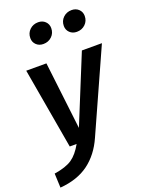

<svg xmlns="http://www.w3.org/2000/svg" viewBox="-193 -873 908 1180"><g transform="rotate(-20 260.5 -283.0)"><path d="M295 3Q252 100 178 154.5Q104 209 -9 218L-13 125Q64 113 103.5 86Q143 59 176 0H131L39 -529H171L223 -88L403 -529H534ZM131 -708Q131 -741 153.5 -762.5Q176 -784 209 -784Q237 -784 255 -766.5Q273 -749 273 -723Q273 -690 250.5 -668.5Q228 -647 195 -647Q167 -647 149 -664.5Q131 -682 131 -708ZM350 -708Q350 -741 372.5 -762.5Q395 -784 428 -784Q456 -784 474 -766.5Q492 -749 492 -723Q492 -690 469.5 -668.5Q447 -647 414 -647Q386 -647 368 -664.5Q350 -682 350 -708Z"/></g></svg>

Font: FiraGO Medium
Style: Italic
Weight: 500
Italic angle: -8°
Designer: bBox Type GmbH
Foundry: bBox Type GmbH
Version: Version 1.001